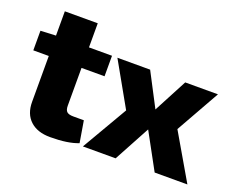

<svg xmlns="http://www.w3.org/2000/svg" viewBox="-105 -810 1223 1003"><g transform="rotate(20 506.5 -309.0)"><path d="M282 -383V-173Q282 -149 292.5 -139.5Q303 -130 329 -130H387L407 -10Q350 13 251 13Q180 13 140 -24Q100 -61 100 -128V-383H14V-492L99 -496V-631H282V-497H410V-383Z M828 0 719 -200 611 0H429L577 -254L440 -497H622L719 -311L817 -497H999L862 -254L1010 0Z"/></g></svg>

Font: Exo 2.0 Extra Bold
Style: Regular
Weight: 800
Designer: Natanael Gama
Version: Version 1.001;PS 001.001;hotconv 1.0.70;makeotf.lib2.5.58329